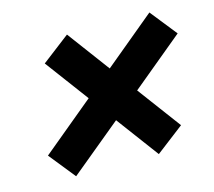

<svg xmlns="http://www.w3.org/2000/svg" viewBox="-78 -692 761 684"><g transform="rotate(-15 302.0 -350.0)"><path d="M123 -102 45 -199 238 -359 119 -519 222 -598 338 -442 526 -598 604 -500 412 -341 531 -181 428 -102 312 -258Z"/></g></svg>

Font: Prodigy Sans
Style: Bold Italic
Weight: 700
Italic angle: -13°
Designer: Wei Huang
Foundry: Wei Huang
Version: Version 1.003; ttfautohint (v1.8.3)